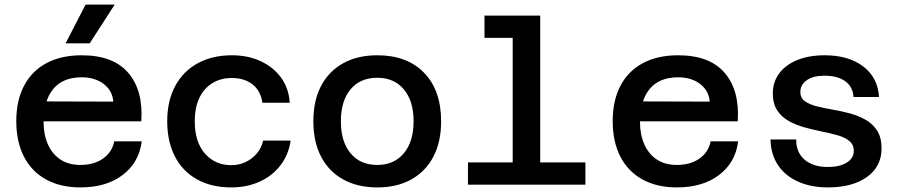

<svg xmlns="http://www.w3.org/2000/svg" viewBox="-20 -805 3940 837"><path d="M331 12Q244 12 181 -22.5Q118 -57 84.5 -122Q51 -187 51 -277Q51 -367 85 -431.5Q119 -496 183 -530Q247 -564 336 -564Q474 -564 539.5 -487Q605 -410 596 -276H146L147 -363L474 -362Q470 -410 432 -439Q394 -468 336 -468Q254 -468 212 -417Q170 -366 170 -272Q170 -218 189 -175.5Q208 -133 243.5 -109.5Q279 -86 331 -86Q390 -86 429.5 -114Q469 -142 478 -189H598Q586 -96 514.5 -42Q443 12 331 12ZM266 -616 353 -785H480L371 -616Z M988 12Q902 12 839 -23Q776 -58 742.5 -123Q709 -188 709 -276Q709 -366 744 -430.5Q779 -495 842.5 -529.5Q906 -564 991 -564Q1061 -564 1116 -538.5Q1171 -513 1205 -467Q1239 -421 1243 -357H1124Q1116 -410 1080.5 -437.5Q1045 -465 991 -465Q942 -465 905.5 -442.5Q869 -420 849 -378Q829 -336 829 -276Q829 -186 873.5 -135.5Q918 -85 988 -85Q1022 -85 1050.5 -98.5Q1079 -112 1099.5 -136Q1120 -160 1127 -192H1247Q1238 -130 1202.5 -84Q1167 -38 1111.5 -13Q1056 12 988 12Z M1625 12Q1538 12 1475.5 -23Q1413 -58 1379.5 -122.5Q1346 -187 1346 -276Q1346 -366 1379.5 -430Q1413 -494 1475.5 -529Q1538 -564 1625 -564Q1755 -564 1829 -487.5Q1903 -411 1903 -276Q1903 -187 1869.5 -122.5Q1836 -58 1773.5 -23Q1711 12 1625 12ZM1625 -86Q1698 -86 1740.5 -137Q1783 -188 1783 -276Q1783 -365 1740.5 -415.5Q1698 -466 1625 -466Q1550 -466 1508 -415.5Q1466 -365 1466 -276Q1466 -188 1508 -137Q1550 -86 1625 -86Z M2215 0V-737H2335V0ZM2020 0V-97H2532V0ZM2092 -640V-737H2275V-640Z M2931 12Q2844 12 2781 -22.5Q2718 -57 2684.5 -122Q2651 -187 2651 -277Q2651 -367 2685 -431.5Q2719 -496 2783 -530Q2847 -564 2936 -564Q3074 -564 3139.5 -487Q3205 -410 3196 -276H2746L2747 -363L3074 -362Q3070 -410 3032 -439Q2994 -468 2936 -468Q2854 -468 2812 -417Q2770 -366 2770 -272Q2770 -218 2789 -175.5Q2808 -133 2843.5 -109.5Q2879 -86 2931 -86Q2990 -86 3029.5 -114Q3069 -142 3078 -189H3198Q3186 -96 3114.5 -42Q3043 12 2931 12Z M3589 12Q3515 12 3458.5 -13.5Q3402 -39 3371 -86Q3340 -133 3339 -197H3451Q3450 -141 3487.5 -109Q3525 -77 3589 -77Q3640 -77 3671 -96Q3702 -115 3702 -148Q3702 -174 3683 -190Q3664 -206 3632.5 -215Q3601 -224 3563.5 -231.5Q3526 -239 3488 -249.5Q3450 -260 3418.5 -277.5Q3387 -295 3368 -324Q3349 -353 3349 -398Q3349 -447 3376.5 -484.5Q3404 -522 3455 -543Q3506 -564 3575 -564Q3679 -564 3743 -515.5Q3807 -467 3812 -382H3701Q3698 -427 3664.5 -451Q3631 -475 3575 -475Q3524 -475 3496.5 -455Q3469 -435 3469 -404Q3469 -378 3488.5 -364Q3508 -350 3539 -342Q3570 -334 3608 -327.5Q3646 -321 3683.5 -311Q3721 -301 3752.5 -283.5Q3784 -266 3803.5 -236Q3823 -206 3823 -158Q3823 -79 3759.5 -33.5Q3696 12 3589 12Z"/></svg>

Font: Azeret Mono Medium
Style: Regular
Weight: 500
Designer: Martin Vácha
Foundry: Displaay
Version: Version 1.002